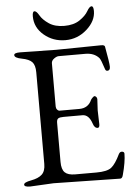

<svg xmlns="http://www.w3.org/2000/svg" viewBox="-58 -890 651 939"><g transform="rotate(-5 267.5 -421.0)"><path d="M137 -823Q137 -847 147 -847Q157 -847 169.5 -825Q182 -803 211.5 -783Q241 -763 287 -763Q333 -763 362.5 -783Q392 -803 404.5 -825Q417 -847 427 -847Q437 -847 437 -823Q437 -774 391.5 -733.5Q346 -693 286 -693Q226 -693 181.5 -730.5Q137 -768 137 -823ZM416 -392 413 -337 415 -269Q415 -252 406 -252Q390 -252 383 -275Q368 -320 337 -320H244Q225 -320 217.5 -315Q210 -310 210 -294V-102Q210 -65 225.5 -50Q241 -35 276 -35H380Q433 -35 454 -51.5Q475 -68 498 -116Q504 -127 514.5 -125.5Q525 -124 525 -115Q525 -75 508 -12Q504 5 494 5L167 -1L52 5Q23 5 23 -6.5Q23 -18 59 -24.5Q95 -31 112.5 -47.5Q130 -64 130 -99V-549Q130 -584 115.5 -599.5Q101 -615 65.5 -621.5Q30 -628 30 -642Q30 -653 59 -653L236 -650L458 -653Q475 -653 476 -644Q491 -563 491 -544.5Q491 -526 477 -526Q469 -526 466 -536Q451 -583 444 -591Q420 -618 377 -618H246Q236 -618 223 -608.5Q210 -599 210 -586V-374Q210 -365 215.5 -358.5Q221 -352 228 -352H324Q368 -352 385 -391Q387 -395 393.5 -401.5Q400 -408 403.5 -408Q407 -408 411.5 -403.5Q416 -399 416 -392Z"/></g></svg>

Font: EB Garamond
Style: Regular
Weight: 400
Version: Version 0.012